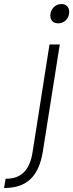

<svg xmlns="http://www.w3.org/2000/svg" viewBox="-100 -725 364 954"><path d="M190 -609C219 -609 244 -633 244 -666C244 -689 229 -705 205 -705C175 -705 150 -680 150 -647C150 -624 165 -609 190 -609ZM-80 209C32 210 93 152 113 27L197 -504H146L62 30C48 121 5 164 -72 163Z"/></svg>

Font: Arthouse Owned Light
Style: Italic
Weight: 300
Italic angle: -10°
Designer: Jeremy Tribby
Foundry: Tribby Type
Version: Version 1.000;PS 001.000;hotconv 1.0.88;makeotf.lib2.5.64775